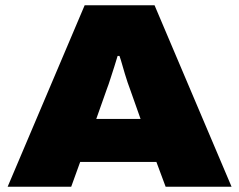

<svg xmlns="http://www.w3.org/2000/svg" viewBox="-20 -708 906 728"><path d="M9 0 301 -688H566L858 0H608L573 -94H284L250 0ZM345 -257H513L473 -370Q469 -380 464 -395Q459 -410 453.5 -428Q448 -446 443 -464Q438 -482 433 -496H426Q421 -478 413.5 -455.5Q406 -433 399 -410.5Q392 -388 385 -370Z"/></svg>

Font: Archivo SemiBold SemiExpanded Black
Style: Regular
Weight: 900
Width: 6
Version: Version 2.001